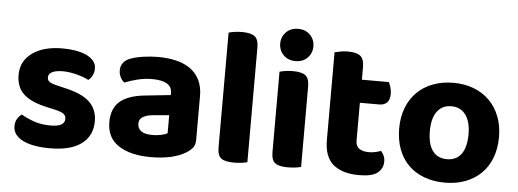

<svg xmlns="http://www.w3.org/2000/svg" viewBox="-48 -832 2641 979"><g transform="rotate(5 1272.5 -342.5)"><path d="M450 -141Q450 -67 395 -25.5Q340 16 233 16Q191 16 156.5 10Q122 4 97 -8Q72 -20 58 -38Q44 -56 44 -80Q44 -102 53 -117.5Q62 -133 76 -143Q105 -126 142 -113Q179 -100 228 -100Q299 -100 299 -140Q299 -157 286.5 -166Q274 -175 244 -182L204 -191Q122 -208 82 -243.5Q42 -279 42 -343Q42 -414 99.5 -455.5Q157 -497 254 -497Q290 -497 322 -491.5Q354 -486 377 -475Q400 -464 413.5 -447.5Q427 -431 427 -409Q427 -389 419 -373.5Q411 -358 398 -348Q390 -353 374.5 -359Q359 -365 341 -370Q323 -375 303 -378Q283 -381 266 -381Q231 -381 211.5 -371.5Q192 -362 192 -343Q192 -329 203 -321Q214 -313 243 -306L281 -297Q372 -277 411 -239Q450 -201 450 -141Z M749 -97Q771 -97 792.5 -101.5Q814 -106 825 -113V-205L743 -198Q711 -195 691.5 -183.5Q672 -172 672 -149Q672 -125 690 -111Q708 -97 749 -97ZM743 -496Q795 -496 837.5 -485.5Q880 -475 910 -453Q940 -431 956.5 -397Q973 -363 973 -317V-91Q973 -65 959.5 -49.5Q946 -34 927 -23Q896 -4 851 6Q806 16 749 16Q646 16 585 -23.5Q524 -63 524 -144Q524 -213 565 -249Q606 -285 691 -294L824 -308V-319Q824 -351 798 -366Q772 -381 723 -381Q685 -381 648.5 -372Q612 -363 583 -351Q571 -359 562.5 -375.5Q554 -392 554 -411Q554 -455 600 -474Q629 -485 667.5 -490.5Q706 -496 743 -496Z M1174 7Q1129 7 1109.5 -7.5Q1090 -22 1090 -64V-651Q1100 -654 1118.5 -657Q1137 -660 1159 -660Q1203 -660 1223 -645Q1243 -630 1243 -588V-1Q1232 2 1214 4.5Q1196 7 1174 7Z M1518 -1Q1508 2 1490 4.5Q1472 7 1450 7Q1405 7 1385.5 -7.5Q1366 -22 1366 -64V-475Q1376 -478 1394 -481Q1412 -484 1434 -484Q1479 -484 1498.5 -469Q1518 -454 1518 -412ZM1357 -619Q1357 -653 1380.5 -677Q1404 -701 1442 -701Q1480 -701 1503.5 -677Q1527 -653 1527 -619Q1527 -584 1503.5 -560Q1480 -536 1442 -536Q1404 -536 1380.5 -560Q1357 -584 1357 -619Z M1788 -159Q1788 -131 1806 -118.5Q1824 -106 1856 -106Q1871 -106 1888 -109.5Q1905 -113 1917 -118Q1926 -108 1932 -95Q1938 -82 1938 -65Q1938 -30 1910.5 -7.5Q1883 15 1815 15Q1731 15 1684 -23.5Q1637 -62 1637 -149V-598Q1648 -601 1666 -604.5Q1684 -608 1705 -608Q1749 -608 1768.5 -592.5Q1788 -577 1788 -536V-471H1926Q1931 -461 1936 -445.5Q1941 -430 1941 -413Q1941 -381 1926.5 -367Q1912 -353 1889 -353H1788V-159Z M2510 -241Q2510 -182 2492 -134.5Q2474 -87 2440.5 -54Q2407 -21 2360 -3Q2313 15 2255 15Q2197 15 2149.5 -2.5Q2102 -20 2068.5 -53Q2035 -86 2017 -133.5Q1999 -181 1999 -241Q1999 -299 2017.5 -346.5Q2036 -394 2069.5 -427Q2103 -460 2150.5 -478Q2198 -496 2255 -496Q2312 -496 2359 -478Q2406 -460 2439.5 -426.5Q2473 -393 2491.5 -346Q2510 -299 2510 -241ZM2255 -376Q2208 -376 2182 -341Q2156 -306 2156 -241Q2156 -174 2181.5 -139.5Q2207 -105 2255 -105Q2303 -105 2328.5 -140Q2354 -175 2354 -241Q2354 -305 2328 -340.5Q2302 -376 2255 -376Z"/></g></svg>

Font: Baloo Bhaina 2
Style: Bold
Weight: 700
Designer: Yesha Goshar, Manish Minz, Shuchita Grover and Ek Type
Foundry: Ek Type
Version: Version 1.640;hotconv 1.0.111;makeotfexe 2.5.65597; ttfautoh